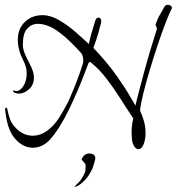

<svg xmlns="http://www.w3.org/2000/svg" viewBox="-20 -577 735 798"><path d="M351 61Q376 61 376 81Q376 84 375.5 86.5Q375 89 374 92Q371 103 366.5 117Q362 131 349 151Q339 167 322 182Q305 197 289 201Q297 190 306.5 181.5Q316 173 326 154Q334 141 335 131Q336 121 336 113Q336 105 330 98.5Q324 92 319 86Q329 61 351 61ZM555 43Q546 43 538.5 32Q531 21 529 6Q528 -2 527.5 -10.5Q527 -19 527 -28Q527 -41 528.5 -55Q530 -69 534 -85Q507 -125 479.5 -168.5Q452 -212 422 -251Q392 -290 357 -318Q353 -321 350.5 -318Q348 -315 348 -315Q342 -300 330.5 -269.5Q319 -239 302.5 -200.5Q286 -162 267 -122.5Q248 -83 226.5 -49Q205 -15 184 7Q154 37 116 37Q92 37 69.5 23Q47 9 31 -16Q16 -41 9.5 -71Q3 -101 1 -123Q2 -131 9 -129Q14 -105 20 -86Q26 -67 42 -49Q74 -13 116 -13Q151 -13 183 -39Q209 -60 228.5 -92Q248 -124 264 -155Q272 -173 284.5 -203Q297 -233 308 -263.5Q319 -294 324 -312Q326 -316 326 -319.5Q326 -323 326 -327Q326 -345 317 -357Q297 -379 271.5 -404Q246 -429 217 -449.5Q188 -470 157 -476Q153 -477 148 -477.5Q143 -478 138 -478Q112 -478 93.5 -458.5Q75 -439 75 -392Q75 -373 83.5 -353Q92 -333 102.5 -313.5Q113 -294 118 -277Q121 -265 121 -255Q121 -224 100.5 -206Q80 -188 59 -188Q46 -188 37 -194Q33 -197 35 -200Q37 -203 41 -200Q50 -195 62 -203Q74 -211 82.5 -229.5Q91 -248 91 -272Q91 -287 87 -300Q83 -314 76 -327.5Q69 -341 64 -355Q54 -384 54 -411Q54 -458 83.5 -486Q113 -514 157 -514Q190 -514 226 -493Q262 -472 294.5 -443.5Q327 -415 349 -394Q352 -404 352.5 -408Q353 -412 354.5 -418Q356 -424 360.5 -439.5Q365 -455 375 -488Q379 -504 390 -504Q395 -504 398.5 -498.5Q402 -493 400 -482Q396 -466 388.5 -439Q381 -412 368 -378Q427 -316 464.5 -262.5Q502 -209 521 -175.5Q540 -142 543 -138Q546 -153 555.5 -189Q565 -225 577.5 -272Q590 -319 604.5 -367.5Q619 -416 632 -456V-458Q632 -462 629 -467Q626 -472 627 -475Q634 -498 644.5 -515.5Q655 -533 664 -550Q669 -557 677 -557Q692 -557 695 -544Q685 -525 669 -484Q653 -443 635.5 -390.5Q618 -338 602 -284.5Q586 -231 575 -186Q564 -141 562 -117Q570 -101 577.5 -76Q585 -51 585 -24Q585 2 577 22.5Q569 43 555 43Z"/></svg>

Font: Grey Qo
Style: Regular
Weight: 400
Designer: Robert E. Leuschke
Foundry: Robert E. Leuschke
Version: Version 2.010